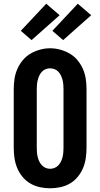

<svg xmlns="http://www.w3.org/2000/svg" viewBox="-20 -1006 540 1034"><path d="M250 8Q222 8 194.5 2Q167 -4 143 -18Q119 -32 101 -54Q83 -76 72.5 -101.5Q62 -127 58 -155Q54 -183 54 -210V-525Q54 -553 58 -580.5Q62 -608 73 -633.5Q84 -659 102 -681Q120 -703 144 -717Q168 -731 195 -738.5Q222 -746 250 -746Q278 -746 305 -738.5Q332 -731 356 -717Q380 -703 398 -681Q416 -659 427 -633.5Q438 -608 442 -580.5Q446 -553 446 -525V-210Q446 -183 442 -155Q438 -127 427.5 -101.5Q417 -76 399 -54Q381 -32 357 -18Q333 -4 305.5 2Q278 8 250 8ZM250 -97Q263 -97 274.5 -102Q286 -107 294.5 -116Q303 -125 308.5 -136.5Q314 -148 317 -160.5Q320 -173 321 -185.5Q322 -198 322 -210V-525Q322 -537 321 -550Q320 -563 317 -575Q314 -587 308.5 -598.5Q303 -610 294.5 -619.5Q286 -629 274 -633.5Q262 -638 249 -638Q236 -638 224.5 -633Q213 -628 204.5 -618.5Q196 -609 191 -597.5Q186 -586 183 -574Q180 -562 179 -549.5Q178 -537 178 -525V-210Q178 -198 179 -185.5Q180 -173 183 -160.5Q186 -148 191.5 -136.5Q197 -125 205.5 -116Q214 -107 225.5 -102Q237 -97 250 -97ZM320 -790 262 -840 399 -986 471 -924ZM150 -790 92 -840 229 -986 301 -924Z"/></svg>

Font: Iosevka Slab Extrabold
Style: Regular
Weight: 800
Monospace: yes
Designer: Belleve Invis
Foundry: Belleve Invis
Version: Version 11.1.1; ttfautohint (v1.8.3)